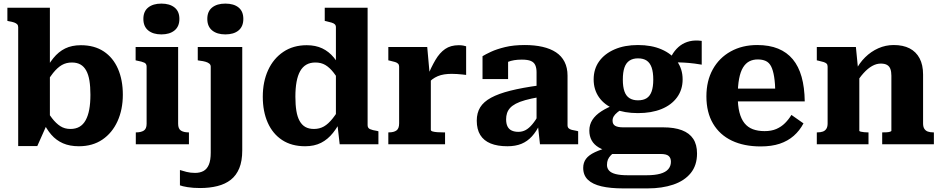

<svg xmlns="http://www.w3.org/2000/svg" viewBox="-20 -801 5227 1066"><path d="M418 11Q367 11 329.5 -5.5Q292 -22 265 -53Q238 -84 217 -129L221 -214Q247 -173 269 -144.5Q291 -116 315 -100.5Q339 -85 371 -85Q400 -85 421 -97Q442 -109 455.5 -133.5Q469 -158 475.5 -193Q482 -228 482 -275Q482 -320 476.5 -353.5Q471 -387 458.5 -409.5Q446 -432 426.5 -443Q407 -454 379 -454Q348 -454 323.5 -440Q299 -426 274.5 -395.5Q250 -365 220 -316V-389Q247 -442 276 -478Q305 -514 342 -532Q379 -550 429 -550Q504 -550 556 -515.5Q608 -481 635 -419Q662 -357 662 -275Q662 -193 632.5 -128Q603 -63 548.5 -26Q494 11 418 11ZM81 -650Q81 -660 75.5 -666Q70 -672 59 -676Q48 -680 30 -683L21 -685V-758H257V-123L244 -118L187 10H81Z M876 -610Q830 -610 803 -632Q776 -654 776 -696Q776 -738 803 -759.5Q830 -781 876 -781Q922 -781 949 -759.5Q976 -738 976 -696Q976 -654 949 -632Q922 -610 876 -610ZM969 -540V-114Q969 -86 984.5 -76Q1000 -66 1027 -66H1029V0H734V-66H736Q763 -66 778.5 -76Q794 -86 794 -114V-431Q794 -447 781.5 -453Q769 -459 742 -464L733 -466V-540Z M1150 47V-431Q1150 -441 1142.5 -447.5Q1135 -454 1121.5 -458Q1108 -462 1090 -464L1078 -466V-540H1325V34Q1325 93 1308.5 133Q1292 173 1261.5 197Q1231 221 1187.5 232Q1144 243 1091 243Q1051 243 1021 238Q991 233 979 228V143Q994 148 1016 153.5Q1038 159 1063 159Q1090 159 1109.5 148.5Q1129 138 1139.5 113.5Q1150 89 1150 47ZM1231 -610Q1185 -610 1158 -632Q1131 -654 1131 -696Q1131 -738 1158 -759.5Q1185 -781 1231 -781Q1278 -781 1304.5 -759.5Q1331 -738 1331 -696Q1331 -654 1304.5 -632Q1278 -610 1231 -610Z M2021 -106Q2021 -90 2034.5 -84Q2048 -78 2074 -74L2081 -72V0H1866L1852 -122L1845 -113V-650Q1845 -660 1839 -666Q1833 -672 1821 -675.5Q1809 -679 1792 -683L1783 -685V-758H2021ZM1683 -550Q1732 -550 1769 -532.5Q1806 -515 1834 -481Q1862 -447 1882 -399L1881 -327Q1854 -370 1832 -398Q1810 -426 1786.5 -440Q1763 -454 1731 -454Q1702 -454 1681 -442Q1660 -430 1646.5 -406Q1633 -382 1626.5 -346.5Q1620 -311 1620 -264Q1620 -219 1625.5 -185.5Q1631 -152 1643.5 -129.5Q1656 -107 1675.5 -96Q1695 -85 1723 -85Q1754 -85 1778.5 -99Q1803 -113 1827.5 -144Q1852 -175 1881 -225L1882 -151Q1858 -100 1829 -63.5Q1800 -27 1762.5 -8Q1725 11 1674 11Q1599 11 1546.5 -23.5Q1494 -58 1466.5 -120Q1439 -182 1439 -264Q1439 -347 1468.5 -411.5Q1498 -476 1553 -513Q1608 -550 1683 -550Z M2568 -544V-385Q2560 -386 2546.5 -387.5Q2533 -389 2517.5 -390Q2502 -391 2488 -391Q2466 -391 2446.5 -388Q2427 -385 2410.5 -378Q2394 -371 2380 -360.5Q2366 -350 2353 -333L2350 -371Q2374 -428 2397.5 -468Q2421 -508 2451.5 -529Q2482 -550 2527 -550Q2541 -550 2552 -548Q2563 -546 2568 -544ZM2136 0V-66H2139Q2166 -66 2181 -76.5Q2196 -87 2196 -116V-431Q2196 -441 2190.5 -447Q2185 -453 2174 -456.5Q2163 -460 2145 -464L2136 -466V-540H2352L2366 -384L2372 -387V-80Q2372 -74 2382.5 -71Q2393 -68 2409 -67Q2425 -66 2440 -66H2451V0Z M2974 -327V-262Q2928 -254 2896 -245Q2864 -236 2843.5 -225Q2823 -214 2811.5 -201Q2800 -188 2795 -172.5Q2790 -157 2790 -139Q2790 -114 2798 -98.5Q2806 -83 2821.5 -76Q2837 -69 2858 -69Q2880 -69 2898.5 -79Q2917 -89 2935.5 -111Q2954 -133 2973 -167L2979 -115Q2959 -72 2933.5 -44Q2908 -16 2875 -2.5Q2842 11 2797 11Q2742 11 2704 -4.5Q2666 -20 2646.5 -51.5Q2627 -83 2627 -131Q2627 -174 2646 -205Q2665 -236 2706.5 -258.5Q2748 -281 2813.5 -297.5Q2879 -314 2974 -327ZM2978 0 2966 -110 2959 -109V-400Q2959 -423 2952 -439Q2945 -455 2927.5 -462.5Q2910 -470 2877 -470Q2831 -470 2800.5 -457.5Q2770 -445 2758 -429Q2751 -435 2750.5 -443Q2750 -451 2756 -459Q2762 -467 2773 -472.5Q2784 -478 2801 -478V-362H2659V-489Q2675 -499 2706 -513.5Q2737 -528 2784 -539.5Q2831 -551 2894 -551Q2948 -551 2992 -541Q3036 -531 3067 -510.5Q3098 -490 3114.5 -457.5Q3131 -425 3131 -381V-106Q3131 -95 3137 -89Q3143 -83 3154.5 -80Q3166 -77 3184 -74L3190 -72V0Z M3876 -442Q3835 -449 3805 -451.5Q3775 -454 3751 -454.5Q3727 -455 3706 -451L3685 -446Q3700 -480 3717.5 -506Q3735 -532 3757.5 -548.5Q3780 -565 3809 -572Q3838 -579 3876 -574ZM3522 -173Q3447 -173 3391.5 -195.5Q3336 -218 3306 -260.5Q3276 -303 3276 -360Q3276 -418 3306.5 -460.5Q3337 -503 3392.5 -527Q3448 -551 3522 -551Q3597 -551 3652.5 -527Q3708 -503 3739 -460.5Q3770 -418 3770 -360Q3770 -303 3739 -260.5Q3708 -218 3652.5 -195.5Q3597 -173 3522 -173ZM3522 -244Q3552 -244 3570.5 -256Q3589 -268 3598 -293.5Q3607 -319 3607 -359Q3607 -400 3598 -426Q3589 -452 3570.5 -464.5Q3552 -477 3522 -477Q3494 -477 3475 -464.5Q3456 -452 3447 -426Q3438 -400 3438 -359Q3438 -319 3447 -293.5Q3456 -268 3475 -256Q3494 -244 3522 -244ZM3439 245Q3369 245 3319.5 233.5Q3270 222 3244 197Q3218 172 3218 131Q3218 102 3233.5 81Q3249 60 3283 44Q3317 28 3372 13L3405 35Q3384 48 3372 60.5Q3360 73 3355 85.5Q3350 98 3350 115Q3350 133 3361.5 146Q3373 159 3398.5 165.5Q3424 172 3466 172H3570Q3616 172 3646 163.5Q3676 155 3690.5 138Q3705 121 3705 97Q3705 76 3692.5 65Q3680 54 3649 54H3360L3368 41Q3330 33 3304 17.5Q3278 2 3265 -21.5Q3252 -45 3252 -76Q3252 -109 3269 -135.5Q3286 -162 3319.5 -183.5Q3353 -205 3399 -222L3444 -202Q3422 -189 3408 -177.5Q3394 -166 3387.5 -155Q3381 -144 3381 -131Q3381 -111 3395.5 -102.5Q3410 -94 3440 -94H3662Q3724 -94 3766 -78Q3808 -62 3829 -30Q3850 2 3850 51Q3850 117 3815 160Q3780 203 3718 224Q3656 245 3576 245Z M4076 -267Q4076 -214 4085.5 -177Q4095 -140 4113.5 -117Q4132 -94 4160 -83.5Q4188 -73 4225 -73Q4263 -73 4290.5 -85Q4318 -97 4338.5 -117.5Q4359 -138 4374 -163L4441 -116Q4420 -76 4387 -47Q4354 -18 4309 -3Q4264 12 4203 12Q4111 12 4043.5 -20Q3976 -52 3939 -114.5Q3902 -177 3902 -266Q3902 -352 3937.5 -416Q3973 -480 4037 -515.5Q4101 -551 4184 -551Q4251 -551 4300 -531Q4349 -511 4381.5 -472Q4414 -433 4430.5 -374.5Q4447 -316 4448 -238H4034V-309H4306L4285 -281Q4284 -338 4278 -375Q4272 -412 4261 -433Q4250 -454 4231.5 -462.5Q4213 -471 4187 -471Q4161 -471 4140.5 -460.5Q4120 -450 4105.5 -426.5Q4091 -403 4083.5 -363.5Q4076 -324 4076 -267Z M4515 0V-66H4518Q4536 -66 4548.5 -70.5Q4561 -75 4568 -86Q4575 -97 4575 -116V-431Q4575 -442 4569.5 -447.5Q4564 -453 4553 -456.5Q4542 -460 4524 -464L4515 -466V-540H4732L4744 -418L4751 -415V-75Q4751 -72 4759 -70Q4767 -68 4778 -67Q4789 -66 4798 -66H4802V0ZM5165 0H4878V-66H4881Q4891 -66 4902 -66.5Q4913 -67 4921 -69.5Q4929 -72 4929 -75V-381Q4929 -403 4923.5 -418Q4918 -433 4905 -440.5Q4892 -448 4870 -448Q4846 -448 4822 -434.5Q4798 -421 4774.5 -395Q4751 -369 4726 -328L4729 -407Q4751 -451 4783.5 -483Q4816 -515 4856.5 -533Q4897 -551 4942 -551Q4994 -551 5030 -532.5Q5066 -514 5085.5 -477.5Q5105 -441 5105 -387V-116Q5105 -97 5112 -86Q5119 -75 5131.5 -70.5Q5144 -66 5162 -66H5165Z"/></svg>

Font: Roboto Serif 20pt
Style: Bold
Weight: 700
Version: Version 1.008